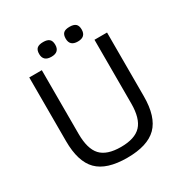

<svg xmlns="http://www.w3.org/2000/svg" viewBox="-195 -995 1115 1165"><g transform="rotate(-30 362.5 -412.0)"><path d="M90 -254V-700H178V-254Q178 -149 221 -102.5Q264 -56 362 -56Q460 -56 503.5 -102.5Q547 -149 547 -254V-700H635V-254Q635 -110 570 -45Q505 20 362 20Q219 20 154.5 -45Q90 -110 90 -254ZM270 -844Q299 -844 312.5 -832Q326 -820 326 -793Q326 -741 270 -741Q213 -741 213 -793Q213 -820 226.5 -832Q240 -844 270 -844ZM455 -844Q484 -844 497.5 -832Q511 -820 511 -793Q511 -741 455 -741Q399 -741 399 -793Q399 -820 412 -832Q425 -844 455 -844Z"/></g></svg>

Font: Fivo Sans Modern
Style: Regular
Weight: 400
Designer: Alexander Slobzheninov
Foundry: Alexander Slobzheninov
Version: 1.0